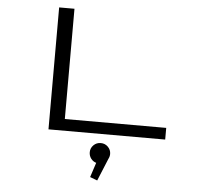

<svg xmlns="http://www.w3.org/2000/svg" viewBox="-62 -766 1174 1098"><g transform="rotate(5 525.0 -216.5)"><path d="M321 -67H903V0H233V-700H321ZM596.5 109.5Q596.5 124.5 589 138.5L536 267L494 251L521.5 167Q503 161.5 491.2 145.8Q479.5 130 479.5 109.5Q479.5 86 496.5 69Q513.5 52 538 52Q562.5 52 579.5 69Q596.5 86 596.5 109.5Z"/></g></svg>

Font: League Mono Extended Light
Style: Regular
Weight: 300
Width: 9
Designer: Tyler Finck
Foundry: The League of Moveable Type / Tyler Finck
Version: Version 2.210